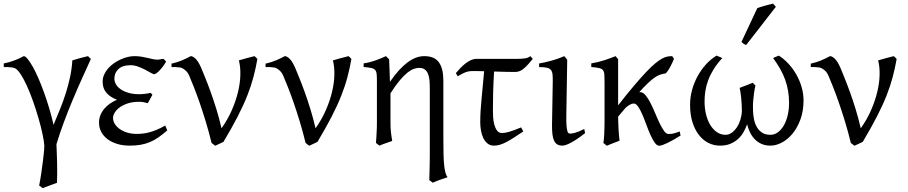

<svg xmlns="http://www.w3.org/2000/svg" viewBox="-25 -772 4902 1037"><path d="M465.8 -453.6Q441.9 -401.4 416.3 -344.5Q390.6 -287.6 366 -228.5Q341.3 -169.4 319.1 -109.6Q296.9 -49.8 279.8 7.3Q280.8 25.4 281.7 52.7Q282.7 80.1 283.4 109.9Q284.2 139.6 283.9 167.7Q283.7 195.8 282.7 215.3Q264.6 222.2 242.9 230Q221.2 237.8 205.1 244.1Q201.7 241.2 197.5 238Q193.4 234.9 186.5 230Q192.9 198.2 198 162.8Q203.1 127.4 207 96.7Q210.9 65.9 212.9 43.5Q214.8 21 214.4 14.6Q212.9 -9.3 204.6 -48.3Q196.3 -87.4 183.1 -132.8Q169.9 -178.2 153.6 -224.9Q137.2 -271.5 119.4 -310.3Q101.6 -349.1 84 -375Q66.4 -400.9 51.3 -405.3Q43 -407.7 33.2 -408.4Q23.4 -409.2 15.1 -409.7Q5.4 -410.2 -4.4 -409.7L-4.9 -429.2Q23.4 -434.6 52 -445.3Q80.6 -456.1 103 -468.8Q111.8 -468.8 124.5 -453.4Q137.2 -438 152.1 -411.4Q167 -384.8 182.6 -348.9Q198.2 -313 213.1 -271.7Q228 -230.5 241.2 -186Q254.4 -141.6 264.2 -97.7Q282.7 -141.6 299.8 -183.8Q316.9 -226.1 330.3 -268.6Q343.8 -311 353.3 -355Q362.8 -398.9 365.7 -445.8Q386.2 -452.1 408.9 -458.5Q431.6 -464.8 450.2 -468.8Z M872.1 -439Q862.8 -422.9 852.8 -410.2Q842.8 -397.5 834 -388.7Q825.2 -379.9 818.4 -375.5Q811.5 -371.1 808.1 -371.1Q802.7 -371.1 789.6 -378.7Q776.4 -386.2 758.8 -395.5Q741.2 -404.8 720.5 -412.4Q699.7 -419.9 680.2 -419.9Q637.2 -419.9 615 -399.4Q592.8 -378.9 592.8 -347.2Q592.8 -332 601.1 -317.1Q609.4 -302.2 626.2 -290.3Q643.1 -278.3 668.2 -270.8Q693.4 -263.2 727.5 -263.2Q740.7 -263.2 757.3 -265.1Q773.9 -267.1 788.6 -270.5L798.3 -260.3L773.4 -214.8Q759.3 -218.8 748.5 -220.5Q737.8 -222.2 726.1 -222.2Q690.9 -222.2 664.6 -213.4Q638.2 -204.6 620.6 -191.4Q603 -178.2 594.2 -163.1Q585.4 -147.9 585.4 -135.3Q585.4 -118.2 595 -102.8Q604.5 -87.4 621.6 -75.2Q638.7 -63 662.1 -55.9Q685.5 -48.8 713.4 -48.8Q730.5 -48.8 747.8 -50.8Q765.1 -52.7 783.7 -57.9Q802.2 -63 823 -71.8Q843.8 -80.6 867.2 -93.8L878.4 -67.9Q853.5 -45.9 831.1 -30.3Q808.6 -14.6 784.7 -4.6Q760.7 5.4 734.4 10Q708 14.6 675.8 14.6Q638.7 14.6 608.2 5.4Q577.6 -3.9 555.7 -20.5Q533.7 -37.1 521.7 -59.8Q509.8 -82.5 509.8 -109.4Q509.8 -130.4 517.1 -149.2Q524.4 -168 537.6 -183.8Q550.8 -199.7 568.6 -212.2Q586.4 -224.6 606.9 -233.4Q570.3 -247.1 549.8 -270.8Q529.3 -294.4 529.3 -330.6Q529.3 -351.1 537.6 -369.4Q545.9 -387.7 559.6 -403.1Q573.2 -418.5 590.8 -430.7Q608.4 -442.9 627.4 -451.4Q646.5 -460 665.3 -464.4Q684.1 -468.8 700.2 -468.8Q721.7 -468.8 739.3 -465.8Q756.8 -462.9 772.2 -459.2Q787.6 -455.6 801 -452.6Q814.5 -449.7 828.1 -449.7Q829.6 -449.7 833.5 -450.4Q837.4 -451.2 842 -451.9Q846.7 -452.6 850.8 -453.4Q855 -454.1 856.4 -454.1Q861.8 -451.7 865 -447.8Q868.2 -443.8 872.1 -439Z M1365.2 -453.6Q1356.4 -403.8 1344 -356.4Q1331.5 -309.1 1311 -256.8Q1290.5 -204.6 1259.3 -143.8Q1228 -83 1182.1 -5.9Q1174.3 -1.5 1160.4 4.6Q1146.5 10.7 1137.2 15.1L1117.7 0Q1103 -60.5 1085.9 -116.5Q1068.8 -172.4 1052.5 -219.5Q1036.1 -266.6 1021.5 -303.2Q1006.8 -339.8 997.1 -362.8Q989.7 -379.9 978.5 -390.1Q967.3 -400.4 958.5 -404.3Q953.1 -406.7 943.4 -408Q933.6 -409.2 924.3 -409.7Q913.1 -410.2 901.4 -409.7V-428.2Q932.1 -435.1 958 -446Q983.9 -457 1005.4 -468.8Q1016.6 -468.8 1031.2 -454.8Q1045.9 -440.9 1061.5 -405.8Q1069.3 -386.7 1083 -353.3Q1096.7 -319.8 1112.3 -276.6Q1127.9 -233.4 1143.6 -182.9Q1159.2 -132.3 1171.4 -79.1Q1205.1 -126.5 1227.3 -177.5Q1249.5 -228.5 1261 -277.3Q1272.5 -326.2 1273.2 -369.6Q1273.9 -413.1 1265.1 -445.8Q1287.6 -452.6 1308.8 -458.3Q1330.1 -463.9 1349.6 -468.8Q1353.5 -466.3 1358.2 -461.2Q1362.8 -456.1 1365.2 -453.6Z M1873 -453.6Q1864.3 -403.8 1851.8 -356.4Q1839.4 -309.1 1818.8 -256.8Q1798.3 -204.6 1767.1 -143.8Q1735.8 -83 1689.9 -5.9Q1682.1 -1.5 1668.2 4.6Q1654.3 10.7 1645 15.1L1625.5 0Q1610.8 -60.5 1593.8 -116.5Q1576.7 -172.4 1560.3 -219.5Q1543.9 -266.6 1529.3 -303.2Q1514.6 -339.8 1504.9 -362.8Q1497.6 -379.9 1486.3 -390.1Q1475.1 -400.4 1466.3 -404.3Q1460.9 -406.7 1451.2 -408Q1441.4 -409.2 1432.1 -409.7Q1420.9 -410.2 1409.2 -409.7V-428.2Q1439.9 -435.1 1465.8 -446Q1491.7 -457 1513.2 -468.8Q1524.4 -468.8 1539.1 -454.8Q1553.7 -440.9 1569.3 -405.8Q1577.1 -386.7 1590.8 -353.3Q1604.5 -319.8 1620.1 -276.6Q1635.7 -233.4 1651.4 -182.9Q1667 -132.3 1679.2 -79.1Q1712.9 -126.5 1735.1 -177.5Q1757.3 -228.5 1768.8 -277.3Q1780.3 -326.2 1781 -369.6Q1781.7 -413.1 1772.9 -445.8Q1795.4 -452.6 1816.7 -458.3Q1837.9 -463.9 1857.4 -468.8Q1861.3 -466.3 1866 -461.2Q1870.6 -456.1 1873 -453.6Z M2266.6 -468.8Q2321.8 -468.8 2345.7 -435.1Q2369.6 -401.4 2369.6 -336.9V-23.9Q2369.6 21 2370.4 55.7Q2371.1 90.3 2373.5 116Q2376 141.6 2380.4 158.7Q2384.8 175.8 2392.6 185.1Q2371.6 191.9 2350.6 199.5Q2329.6 207 2312.5 214.8L2293.5 200.7Q2293.9 190.9 2294.4 173.1Q2294.9 155.3 2295.4 134.8Q2295.9 114.3 2296.1 94Q2296.4 73.7 2296.4 59.6V-293Q2296.4 -316.9 2294.7 -337.4Q2293 -357.9 2286.9 -373Q2280.8 -388.2 2269.5 -396.7Q2258.3 -405.3 2239.3 -405.3Q2225.1 -405.3 2209.2 -399.7Q2193.4 -394 2174.6 -378.9Q2155.8 -363.8 2133.3 -336.9Q2110.8 -310.1 2084 -268.1V-115.2Q2084 -98.1 2084.5 -84.5Q2085 -70.8 2086.4 -58.6Q2087.9 -46.4 2089.6 -34.7Q2091.3 -22.9 2093.3 -10.7Q2076.7 -4.4 2059.3 1.2Q2042 6.8 2024.4 14.6L2005.4 0Q2006.3 -9.8 2007.3 -23.7Q2008.3 -37.6 2009 -52.5Q2009.8 -67.4 2010.3 -81.8Q2010.7 -96.2 2010.7 -107.4V-332.5Q2010.7 -357.9 2009.3 -372.3Q2007.8 -386.7 2001 -394.3Q1994.1 -401.9 1979.7 -404.8Q1965.3 -407.7 1939 -410.2V-429.7Q1956.5 -432.1 1971.4 -436Q1986.3 -439.9 2000.5 -444.8Q2014.6 -449.7 2029.1 -455.6Q2043.5 -461.4 2059.6 -468.8L2076.7 -451.7Q2078.1 -417.5 2079.1 -390.6L2081.1 -330.1Q2128.9 -399.4 2174.8 -434.1Q2220.7 -468.8 2266.6 -468.8Z M2801.3 -62Q2773.4 -43.5 2751.2 -29.1Q2729 -14.6 2710.2 -4.9Q2691.4 4.9 2675 9.8Q2658.7 14.6 2643.1 14.6Q2622.6 14.6 2608.4 3.2Q2594.2 -8.3 2585.4 -26.4Q2576.7 -44.4 2572.8 -66.9Q2568.8 -89.4 2568.8 -111.3Q2568.8 -168 2575.9 -238Q2583 -308.1 2589.8 -387.2Q2577.1 -387.7 2566.2 -387.9Q2555.2 -388.2 2546.4 -388.2H2526.4Q2506.3 -388.2 2489 -381.6Q2471.7 -375 2447.3 -359.9L2437 -377Q2448.7 -391.1 2461.9 -404.8Q2475.1 -418.5 2489.3 -429.4Q2503.4 -440.4 2518.6 -447.3Q2533.7 -454.1 2549.3 -454.1H2768.1Q2792.5 -454.1 2810.3 -456.8Q2828.1 -459.5 2839.4 -468.8L2852.5 -454.1Q2827.6 -422.4 2805.4 -402.8Q2783.2 -383.3 2757.8 -383.3Q2736.8 -383.3 2706.3 -384Q2675.8 -384.8 2643.6 -385.7Q2639.6 -321.3 2638.4 -269Q2637.2 -216.8 2637.2 -175.3Q2637.2 -159.7 2638.4 -138.7Q2639.6 -117.7 2644.8 -98.9Q2649.9 -80.1 2659.4 -66.9Q2668.9 -53.7 2686 -53.7Q2695.3 -53.7 2705.3 -55.4Q2715.3 -57.1 2727.5 -60.8Q2739.7 -64.5 2754.9 -70.1Q2770 -75.7 2789.6 -84Z M3135.3 -53.2Q3090.3 -18.1 3059.6 -1.7Q3028.8 14.6 3012.7 14.6Q2995.6 14.6 2984.6 7.8Q2973.6 1 2967.3 -12.9Q2960.9 -26.9 2958.5 -48.3Q2956.1 -69.8 2956.5 -99.1L2960.4 -326.7Q2960.9 -352.1 2959.5 -368.2Q2958 -384.3 2950.9 -393.6Q2943.8 -402.8 2928.7 -406.2Q2913.6 -409.7 2886.7 -409.7V-429.2Q2918.5 -434.6 2954.6 -444.6Q2990.7 -454.6 3022.9 -468.8L3038.6 -449.2L3033.7 -147.9Q3033.2 -114.3 3034.7 -94.7Q3036.1 -75.2 3039.1 -65.2Q3042 -55.2 3046.1 -52.7Q3050.3 -50.3 3055.7 -50.3Q3063 -50.3 3081.3 -54.9Q3099.6 -59.6 3130.4 -75.2Z M3650.9 -40Q3630.9 -27.3 3613 -17.3Q3595.2 -7.3 3580.1 0Q3564.9 7.3 3553.7 11.2Q3542.5 15.1 3536.1 15.1Q3522.9 15.1 3511 -1.7Q3499 -18.6 3487.8 -43.9Q3476.6 -69.3 3465.8 -98.9Q3455.1 -128.4 3444.1 -153.8Q3433.1 -179.2 3421.6 -196Q3410.2 -212.9 3397.5 -212.9Q3388.7 -212.9 3377.4 -206.8Q3366.2 -200.7 3354.5 -190.4L3313.5 -142.1Q3313.5 -127.9 3314.2 -109.6Q3314.9 -91.3 3315.9 -72.8Q3316.9 -54.2 3318.4 -38.1Q3319.8 -22 3321.3 -12.2Q3314.9 -9.8 3306.2 -6.3Q3297.4 -2.9 3287.8 0.7Q3278.3 4.4 3269 8.3Q3259.8 12.2 3252.4 15.1L3233.9 0Q3235.4 -7.8 3236.6 -20.8Q3237.8 -33.7 3238.5 -49.8Q3239.3 -65.9 3239.7 -84.7Q3240.2 -103.5 3240.2 -123V-328.6Q3240.2 -355.5 3239 -370.6Q3237.8 -385.7 3231.2 -393.6Q3224.6 -401.4 3210 -404.5Q3195.3 -407.7 3168.5 -410.2V-429.7Q3186.5 -432.6 3204.8 -437Q3223.1 -441.4 3240.2 -447Q3257.3 -452.6 3272.5 -458.3Q3287.6 -463.9 3299.8 -468.8L3313.5 -452.1V-203.1Q3362.3 -265.6 3399.7 -309.6Q3437 -353.5 3465.1 -383.1Q3493.2 -412.6 3513.9 -429.7Q3534.7 -446.8 3550.8 -455.6Q3566.9 -464.4 3579.8 -466.6Q3592.8 -468.8 3605.5 -468.8Q3608.9 -464.4 3610.8 -460.9L3614.3 -455.6Q3614.7 -454.6 3615.2 -454.1Q3605.5 -430.2 3594 -408.9Q3582.5 -387.7 3571.3 -376Q3555.2 -373.5 3541.5 -369.1Q3527.8 -364.7 3512 -354Q3496.1 -343.3 3476.1 -324.5Q3456.1 -305.7 3427.7 -274.4H3432.1Q3447.8 -274.4 3461.7 -257.6Q3475.6 -240.7 3488.3 -215.8Q3501 -190.9 3513.2 -161.4Q3525.4 -131.8 3537.4 -106.9Q3549.3 -82 3561.3 -65.2Q3573.2 -48.3 3585.9 -48.3Q3594.2 -48.3 3601.1 -49.1Q3607.9 -49.8 3614.7 -51.5Q3621.6 -53.2 3628.9 -55.9Q3636.2 -58.6 3646 -62Z M4314.9 -229Q4314.9 -172.4 4298.3 -127.2Q4281.7 -82 4255.9 -50.5Q4230 -19 4198.2 -2.2Q4166.5 14.6 4136.2 14.6Q4108.9 14.6 4087.6 5.1Q4066.4 -4.4 4051 -20.5Q4035.6 -36.6 4025.6 -57.4Q4015.6 -78.1 4010.3 -100.6Q4002.4 -79.1 3990.7 -58.3Q3979 -37.6 3961.4 -21.5Q3943.8 -5.4 3919.9 4.6Q3896 14.6 3863.8 14.6Q3830.1 14.6 3800.8 -0.2Q3771.5 -15.1 3749.5 -43.5Q3727.5 -71.8 3714.8 -112.8Q3702.1 -153.8 3702.1 -206.5Q3702.1 -246.1 3712.6 -285.2Q3723.1 -324.2 3742.2 -359.4Q3761.2 -394.5 3787.4 -423.6Q3813.5 -452.6 3845.2 -471.7Q3847.2 -470.7 3851.6 -469Q3856 -467.3 3860.6 -465.3Q3865.2 -463.4 3869.6 -461.4Q3874 -459.5 3876 -458Q3848.6 -428.7 3830.3 -399.4Q3812 -370.1 3800.8 -340.8Q3789.6 -311.5 3784.9 -282.2Q3780.3 -252.9 3780.3 -223.6Q3780.3 -189 3787.8 -156.5Q3795.4 -124 3810.1 -99.1Q3824.7 -74.2 3845.9 -59.1Q3867.2 -43.9 3894 -43.9Q3911.6 -43.9 3927.5 -55.4Q3943.4 -66.9 3955.3 -85.2Q3967.3 -103.5 3974.4 -127Q3981.4 -150.4 3981.9 -174.3Q3981.9 -192.4 3980.7 -210.9Q3979.5 -229.5 3977.8 -246.3Q3976.1 -263.2 3973.9 -276.6Q3971.7 -290 3969.7 -297.4Q3990.7 -305.2 4008.1 -312Q4025.4 -318.8 4041 -325.2Q4043 -322.8 4045.4 -320.1Q4047.9 -317.4 4050.3 -314.9Q4052.7 -312.5 4055.2 -309.6Q4050.8 -292.5 4047.9 -272Q4045.4 -254.4 4043.2 -230Q4041 -205.6 4042 -177.2Q4042.5 -152.8 4047.1 -128.9Q4051.8 -105 4062.5 -86.2Q4073.2 -67.4 4090.8 -55.7Q4108.4 -43.9 4135.3 -43.9Q4158.7 -43.9 4177.5 -58.3Q4196.3 -72.8 4209.5 -96.4Q4222.7 -120.1 4229.7 -151.1Q4236.8 -182.1 4236.8 -215.3Q4236.8 -250.5 4231.4 -281.5Q4226.1 -312.5 4215.6 -341.8Q4205.1 -371.1 4189 -399.4Q4172.9 -427.7 4150.9 -458Q4152.8 -459.5 4157.2 -461.7Q4161.6 -463.9 4166.3 -465.6Q4170.9 -467.3 4175 -469Q4179.2 -470.7 4181.6 -471.7Q4208.5 -454.6 4232.7 -428.7Q4256.8 -402.8 4275.1 -371.1Q4293.5 -339.4 4304.2 -303Q4314.9 -266.6 4314.9 -229ZM4005.4 -529.3Q4001.5 -530.3 3998.5 -531.5Q3995.6 -532.7 3992.7 -534.7Q3989.7 -536.6 3986.8 -539.1Q3983.9 -541.5 3979.5 -545.4L4065.4 -728.5Q4073.2 -731.4 4084 -734.6Q4094.7 -737.8 4106.4 -741.2Q4118.2 -744.6 4129.6 -747.3Q4141.1 -750 4150.4 -752.4L4165.5 -735.4Z M4817.9 -453.6Q4809.1 -403.8 4796.6 -356.4Q4784.2 -309.1 4763.7 -256.8Q4743.2 -204.6 4711.9 -143.8Q4680.7 -83 4634.8 -5.9Q4627 -1.5 4613 4.6Q4599.1 10.7 4589.8 15.1L4570.3 0Q4555.7 -60.5 4538.6 -116.5Q4521.5 -172.4 4505.1 -219.5Q4488.8 -266.6 4474.1 -303.2Q4459.5 -339.8 4449.7 -362.8Q4442.4 -379.9 4431.2 -390.1Q4419.9 -400.4 4411.1 -404.3Q4405.8 -406.7 4396 -408Q4386.2 -409.2 4377 -409.7Q4365.7 -410.2 4354 -409.7V-428.2Q4384.8 -435.1 4410.6 -446Q4436.5 -457 4458 -468.8Q4469.2 -468.8 4483.9 -454.8Q4498.5 -440.9 4514.2 -405.8Q4522 -386.7 4535.6 -353.3Q4549.3 -319.8 4564.9 -276.6Q4580.6 -233.4 4596.2 -182.9Q4611.8 -132.3 4624 -79.1Q4657.7 -126.5 4679.9 -177.5Q4702.1 -228.5 4713.6 -277.3Q4725.1 -326.2 4725.8 -369.6Q4726.6 -413.1 4717.8 -445.8Q4740.2 -452.6 4761.5 -458.3Q4782.7 -463.9 4802.2 -468.8Q4806.2 -466.3 4810.8 -461.2Q4815.4 -456.1 4817.9 -453.6Z"/></svg>

Font: Noto Serif Devanagari
Style: Regular
Weight: 400
Designer: Monotype Design Team
Foundry: Monotype Imaging Inc.
Version: Version 1.01